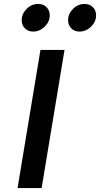

<svg xmlns="http://www.w3.org/2000/svg" viewBox="-20 -953 507 973"><path d="M185 -700H307L191 0H69ZM325 -851Q325 -883 350 -908Q375 -933 408 -933Q435 -933 451 -916.5Q467 -900 467 -875Q467 -843 441.5 -818Q416 -793 383 -793Q357 -793 341 -809.5Q325 -826 325 -851ZM90 -851Q90 -883 115 -908Q140 -933 173 -933Q200 -933 216 -916.5Q232 -900 232 -875Q232 -843 206.5 -818Q181 -793 148 -793Q122 -793 106 -809.5Q90 -826 90 -851Z"/></svg>

Font: Be Vietnam SemiBold
Style: Italic
Weight: 600
Italic angle: -9.556°
Designer: Gabriel Lam
Foundry: TypeRant
Version: Version 3.000